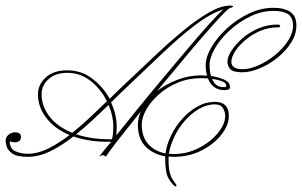

<svg xmlns="http://www.w3.org/2000/svg" viewBox="-90 -552 1082 688"><path d="M9 10Q-29 10 -46 -2Q-63 -14 -66.5 -28Q-70 -42 -70 -49Q-69 -62 -58.5 -70Q-48 -78 -35 -78Q-27 -78 -21 -74.5Q-15 -71 -15 -60Q-15 -50 -22 -46Q-29 -42 -37 -42Q-44 -42 -49.5 -44Q-55 -46 -55 -46Q-55 -19 -35 -10Q-15 -1 10 -1Q45 -1 82.5 -19.5Q120 -38 159 -68Q105 -91 75.5 -130Q46 -169 46 -214Q46 -249 74 -274.5Q102 -300 151 -300Q202 -300 241 -270Q280 -240 303 -198Q317 -212 332 -226.5Q347 -241 362 -255Q415 -305 467.5 -354.5Q520 -404 569 -444Q618 -484 660 -508Q702 -532 735 -532Q746 -532 745 -528.5Q744 -525 733 -523L732 -522Q724 -518 699 -491Q674 -464 637 -421.5Q600 -379 558 -328Q516 -277 473 -226Q505 -251 546.5 -266.5Q588 -282 631 -282Q641 -282 652 -281Q647 -298 647 -318Q647 -348 668 -383.5Q689 -419 724 -451Q759 -483 802 -503.5Q845 -524 890 -524Q928 -524 950 -509.5Q972 -495 972 -460Q972 -429 953 -399Q934 -369 904 -345Q874 -321 840.5 -307Q807 -293 778 -293Q745 -293 735 -304.5Q725 -316 725 -331Q725 -348 739.5 -370.5Q754 -393 778.5 -414.5Q803 -436 835.5 -450Q868 -464 904 -464Q913 -464 914 -459Q915 -454 905 -454Q872 -454 842 -441Q812 -428 789 -408.5Q766 -389 752.5 -368Q739 -347 739 -330Q739 -317 750 -310.5Q761 -304 778 -304Q805 -304 836.5 -318Q868 -332 896 -355Q924 -378 942 -405.5Q960 -433 960 -460Q960 -489 942.5 -501Q925 -513 890 -513Q848 -513 807.5 -493.5Q767 -474 733.5 -443.5Q700 -413 680.5 -379.5Q661 -346 661 -318Q661 -296 666 -280Q691 -276 712.5 -267Q734 -258 734 -240Q734 -233 728 -231Q722 -229 715 -229Q672 -229 655 -271Q643 -272 631 -272Q586 -272 547.5 -256Q509 -240 480 -214.5Q451 -189 434.5 -160Q418 -131 418 -105Q418 -62 441 -36Q464 -10 503 -2Q507 -33 522.5 -65.5Q538 -98 562.5 -125.5Q587 -153 617 -170Q647 -187 680 -187Q730 -187 730 -137Q730 -103 703 -69Q676 -35 631.5 -12.5Q587 10 532 10Q523 10 514 9Q514 14 514 19Q514 49 518 65Q522 81 528 90Q534 99 541 109Q543 112 542 115Q541 118 535 114Q526 107 514 87.5Q502 68 502 17Q502 12 502 8Q459 1 431.5 -27Q404 -55 404 -105Q404 -129 415 -153Q379 -108 350 -71.5Q321 -35 305 -13Q289 9 290 9Q286 8 284.5 6Q283 4 278 4Q274 4 271.5 6Q269 8 266 8Q267 7 277.5 -6.5Q288 -20 307 -42L308 -44Q302 -44 294 -44Q260 -44 229.5 -49Q199 -54 173 -63Q131 -30 90 -10Q49 10 9 10ZM328 -99Q328 -80 327 -67Q359 -107 401 -159Q443 -211 489 -266Q535 -321 578.5 -372.5Q622 -424 656.5 -462.5Q691 -501 710 -518Q664 -504 609 -462Q554 -420 493.5 -362.5Q433 -305 371 -246Q355 -231 339.5 -216Q324 -201 308 -185Q328 -142 328 -99ZM59 -214Q59 -172 87 -135Q115 -98 169 -76Q199 -100 230 -129Q261 -158 293 -189Q273 -231 236 -261Q199 -291 151 -291Q109 -291 84 -268.5Q59 -246 59 -214ZM709 -240Q712 -240 716.5 -240Q721 -240 721 -244Q721 -255 705 -261Q689 -267 670 -269Q682 -240 709 -240ZM680 -178Q651 -178 623.5 -162Q596 -146 573 -120Q550 -94 535 -62.5Q520 -31 515 -1Q523 0 532 0Q580 0 622 -21.5Q664 -43 690.5 -75Q717 -107 717 -137Q717 -151 709 -164.5Q701 -178 680 -178ZM316 -98Q316 -137 299 -176Q270 -148 241 -121Q212 -94 183 -71Q209 -62 239 -57.5Q269 -53 304 -53H311Q313 -60 314.5 -71Q316 -82 316 -98Z"/></svg>

Font: Kapakana Light
Style: Regular
Weight: 300
Designer: Kyosuke Nagai
Version: Version 1.000